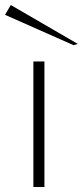

<svg xmlns="http://www.w3.org/2000/svg" viewBox="-53 -745 330 765"><path d="M80 0V-500H124V0ZM240 -565 -33 -686 -10 -725 257 -570Z"/></svg>

Font: Panamera Light
Style: Regular
Weight: 300
Designer: Bastien Sozeau
Foundry: NBR — Bastien Sozeau
Version: Version 3.002; ttfautohint (v1.8.4.7-5d5b);gftools[0.9.33]